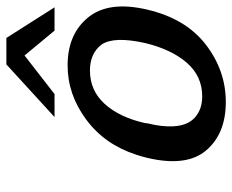

<svg xmlns="http://www.w3.org/2000/svg" viewBox="-83 -636 728 602"><g transform="rotate(-90 281.0 -335.0)"><path d="M215 -528 380 -679H463L559 -528H486L408 -622L287 -528ZM87 -237Q92 -258 97 -272Q129 -371 207.5 -429Q286 -487 377 -487Q475 -487 527.5 -422.5Q580 -358 552 -238Q524 -117 442.5 -54Q361 9 262 9Q163 9 110.5 -52.5Q58 -114 87 -237ZM196 -244Q196 -242 195.5 -239Q195 -236 195 -235Q184 -191 186 -156Q188 -111 213.5 -88Q239 -65 280 -65Q343 -65 385 -113Q427 -161 447 -244Q469 -342 442 -381Q414 -417 361 -417Q298 -417 256 -370.5Q214 -324 196 -244Z"/></g></svg>

Font: Coval
Style: Medium Italic
Weight: 500
Foundry: Context Ltd
Version: Version 001.000